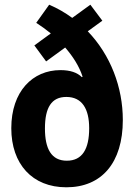

<svg xmlns="http://www.w3.org/2000/svg" viewBox="-20 -786 570 816"><path d="M262 10C412 10 502 -94 502 -276C502 -415 450 -552 353 -653L415 -698L364 -766L287 -710C257 -732 224 -751 189 -766L134 -689C154 -676 175 -661 196 -644L126 -593L176 -525L257 -584C290 -546 317 -504 331 -460L328 -458C308 -478 278 -488 237 -488C119 -488 28 -398 28 -241C28 -89 117 10 262 10ZM264 -103C198 -103 171 -154 171 -240C171 -329 199 -374 262 -374C329 -374 359 -323 359 -241C359 -153 330 -103 264 -103Z"/></svg>

Font: Noto Sans Mono Condensed ExtraBold
Style: Regular
Weight: 800
Width: 3
Designer: Monotype Design Team
Foundry: Monotype Imaging Inc.
Version: Version 2.014